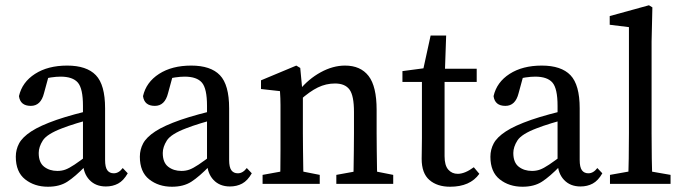

<svg xmlns="http://www.w3.org/2000/svg" viewBox="-20 -698 2589 729"><path d="M162 11Q111 11 75.5 -17Q40 -45 40 -103Q40 -130 52.5 -153.5Q65 -177 98.5 -199Q132 -221 195 -243Q224 -253 264 -264Q304 -275 338 -282V-248Q307 -241 271.5 -230Q236 -219 216 -211Q158 -189 142.5 -164.5Q127 -140 127 -117Q127 -81 147.5 -65Q168 -49 198 -49Q214 -49 228 -54Q242 -59 263 -73Q284 -87 321 -115L333 -68H305Q265 -27 235.5 -8Q206 11 162 11ZM382 10Q343 10 319.5 -15Q296 -40 295 -82V-296Q295 -362 275.5 -384.5Q256 -407 210 -407Q194 -407 173.5 -404Q153 -401 127 -391L168 -421L147 -344Q135 -296 97 -296Q57 -296 52 -333Q64 -386 113 -417.5Q162 -449 235 -449Q309 -449 344 -412.5Q379 -376 379 -287V-91Q379 -63 387.5 -51.5Q396 -40 412 -40Q431 -40 446 -60L465 -40Q449 -12 428.5 -1Q408 10 382 10Z M633 11Q582 11 546.5 -17Q511 -45 511 -103Q511 -130 523.5 -153.5Q536 -177 569.5 -199Q603 -221 666 -243Q695 -253 735 -264Q775 -275 809 -282V-248Q778 -241 742.5 -230Q707 -219 687 -211Q629 -189 613.5 -164.5Q598 -140 598 -117Q598 -81 618.5 -65Q639 -49 669 -49Q685 -49 699 -54Q713 -59 734 -73Q755 -87 792 -115L804 -68H776Q736 -27 706.5 -8Q677 11 633 11ZM853 10Q814 10 790.5 -15Q767 -40 766 -82V-296Q766 -362 746.5 -384.5Q727 -407 681 -407Q665 -407 644.5 -404Q624 -401 598 -391L639 -421L618 -344Q606 -296 568 -296Q528 -296 523 -333Q535 -386 584 -417.5Q633 -449 706 -449Q780 -449 815 -412.5Q850 -376 850 -287V-91Q850 -63 858.5 -51.5Q867 -40 883 -40Q902 -40 917 -60L936 -40Q920 -12 899.5 -1Q879 10 853 10Z M1321 0Q1322 -21 1322.5 -55Q1323 -89 1323.5 -126.5Q1324 -164 1324 -193V-273Q1324 -335 1307 -358Q1290 -381 1252 -381Q1218 -381 1187 -366Q1156 -351 1118 -317L1108 -355H1116Q1151 -398 1197.5 -423.5Q1244 -449 1290 -449Q1349 -449 1379.5 -409.5Q1410 -370 1410 -281V-193Q1410 -164 1410.5 -126.5Q1411 -89 1411.5 -55Q1412 -21 1413 0ZM977 0V-34L1076 -52H1103L1194 -34V0ZM1043 0Q1044 -21 1044.5 -55.5Q1045 -90 1045 -127.5Q1045 -165 1045 -193V-238Q1045 -276 1045 -300Q1045 -324 1043 -352L971 -360V-393L1105 -449L1120 -440L1130 -334V-193Q1130 -165 1130.5 -127.5Q1131 -90 1131.5 -55.5Q1132 -21 1133 0ZM1257 0V-34L1356 -52H1382L1473 -34V0Z M1689 11Q1640 11 1610.5 -14.5Q1581 -40 1581 -95Q1581 -112 1581.5 -129.5Q1582 -147 1582 -174V-387H1508V-428L1621 -443L1582 -412L1615 -563H1674L1669 -419L1668 -401V-105Q1668 -70 1682 -54Q1696 -38 1718 -38Q1745 -38 1779 -63L1800 -38Q1765 11 1689 11ZM1626 -387V-437H1790V-387Z M1964 11Q1913 11 1877.5 -17Q1842 -45 1842 -103Q1842 -130 1854.5 -153.5Q1867 -177 1900.5 -199Q1934 -221 1997 -243Q2026 -253 2066 -264Q2106 -275 2140 -282V-248Q2109 -241 2073.5 -230Q2038 -219 2018 -211Q1960 -189 1944.5 -164.5Q1929 -140 1929 -117Q1929 -81 1949.5 -65Q1970 -49 2000 -49Q2016 -49 2030 -54Q2044 -59 2065 -73Q2086 -87 2123 -115L2135 -68H2107Q2067 -27 2037.5 -8Q2008 11 1964 11ZM2184 10Q2145 10 2121.5 -15Q2098 -40 2097 -82V-296Q2097 -362 2077.5 -384.5Q2058 -407 2012 -407Q1996 -407 1975.5 -404Q1955 -401 1929 -391L1970 -421L1949 -344Q1937 -296 1899 -296Q1859 -296 1854 -333Q1866 -386 1915 -417.5Q1964 -449 2037 -449Q2111 -449 2146 -412.5Q2181 -376 2181 -287V-91Q2181 -63 2189.5 -51.5Q2198 -40 2214 -40Q2233 -40 2248 -60L2267 -40Q2251 -12 2230.5 -1Q2210 10 2184 10Z M2296 0V-34L2397 -52H2423L2526 -34V0ZM2365 0Q2368 -96 2368 -193V-595L2295 -604V-637L2444 -678L2457 -670L2454 -540V-193Q2454 -96 2457 0Z"/></svg>

Font: Lisu Bosa
Style: Regular
Weight: 400
Designer: David Morse, Annie Olsen, Victor Gaultney, Frank Grießhammer (Latin)
Foundry: SIL International
Version: Version 2.000